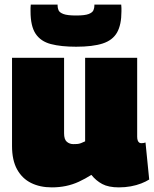

<svg xmlns="http://www.w3.org/2000/svg" viewBox="-20 -800 666 830"><path d="M204 10Q153 10 114.5 -9Q76 -28 54 -67.5Q32 -107 32 -169V-550H257V-224Q257 -197 269 -187Q281 -177 297 -177Q306 -177 313.5 -177.5Q321 -178 329.5 -181Q338 -184 348 -189V-550H573V-209Q573 -199 575.5 -192.5Q578 -186 582 -183.5Q586 -181 591 -181Q601 -181 609 -184L625 -24Q611 -15 590.5 -7Q570 1 545.5 5.5Q521 10 494 10Q449 10 422 -4.5Q395 -19 375 -44Q348 -27 321 -14.5Q294 -2 265 4Q236 10 204 10ZM309 -598Q244 -598 200 -609.5Q156 -621 134 -654Q112 -687 112 -751Q112 -758 112 -765.5Q112 -773 113 -780H229Q229 -779 229 -778Q229 -777 229 -775Q229 -766 233 -756Q237 -746 254 -739.5Q271 -733 309 -733Q347 -733 363.5 -739.5Q380 -746 384 -756Q388 -766 388 -775Q388 -777 388 -778Q388 -779 388 -780H504Q505 -773 505 -765.5Q505 -758 505 -751Q505 -693 486 -659.5Q467 -626 424 -612Q381 -598 309 -598Z"/></svg>

Font: Georama ExtraCondensed Thin Black
Style: Regular
Weight: 900
Version: Version 1.001